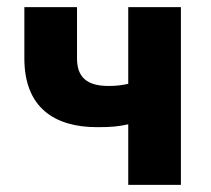

<svg xmlns="http://www.w3.org/2000/svg" viewBox="-20 -516 590 536"><path d="M338 0H485V-496H338V-282C320 -278 304 -276 283 -276C221 -276 195 -302 195 -353V-496H48V-353C48 -215 133 -161 251 -161C292 -161 311 -163 338 -169Z"/></svg>

Font: Giro Sans Regular
Style: Bold
Weight: 700
Designer: Paul D. Hunt
Foundry: Adobe Systems Incorporated
Version: Version 1.000;PS 1.0;hotconv 1.0.88;makeotf.lib2.5.647800